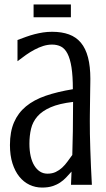

<svg xmlns="http://www.w3.org/2000/svg" viewBox="-20 -825 474 857"><path d="M296.9 0 299.3 -59.1Q287.6 -45.9 275.4 -33Q263.2 -20 248 -10Q232.9 0 213.6 6.1Q194.3 12.2 168 12.2Q137.7 12.2 111.6 -0.2Q85.4 -12.7 66.2 -36.6Q46.9 -60.5 35.6 -95.9Q24.4 -131.3 24.4 -177.7Q24.4 -236.8 42.5 -278.8Q60.5 -320.8 95.9 -350.1Q131.3 -379.4 183.8 -397.5Q236.3 -415.5 305.2 -426.8Q305.2 -485.8 299.1 -524.4Q293 -563 281.2 -585.7Q269.5 -608.4 252.2 -617.2Q234.9 -626 212.4 -626Q192.9 -626 173.3 -619.9Q153.8 -613.8 134.5 -603.5Q115.2 -593.3 95.9 -579.8Q76.7 -566.4 58.1 -551.8V-646.5Q78.6 -654.3 97.2 -660.9Q115.7 -667.5 134.5 -672.4Q153.3 -677.2 172.4 -680.2Q191.4 -683.1 212.9 -683.1Q255.9 -683.1 287.8 -671.4Q319.8 -659.7 341.1 -634.3Q362.3 -608.9 372.8 -568.8Q383.3 -528.8 383.3 -472.7Q383.3 -467.3 383.1 -454.6Q382.8 -441.9 382.6 -424.8Q382.3 -407.7 382.1 -388.2Q381.8 -368.7 381.6 -349.6Q381.3 -330.6 381.1 -313.7Q380.9 -296.9 380.9 -285.6Q380.9 -259.8 381.3 -227.3Q381.8 -194.8 383.1 -158.2Q384.3 -121.6 386 -81.5Q387.7 -41.5 390.1 0ZM302.7 -133.3Q304.2 -183.1 305.2 -240Q306.2 -296.9 306.2 -370.1Q244.1 -362.8 206.1 -346.2Q168 -329.6 147 -305.4Q126 -281.2 118.7 -250.5Q111.3 -219.7 111.3 -183.6Q111.3 -152.8 116.9 -127.9Q122.6 -103 133.3 -85.7Q144 -68.4 158.7 -59.1Q173.3 -49.8 191.9 -49.8Q212.9 -49.8 228.8 -57.4Q244.6 -64.9 257.6 -76.9Q270.5 -88.9 281.2 -103.8Q292 -118.7 302.7 -133.3ZM129.9 -748V-805.2H296.4V-748Z"/></svg>

Font: Crushed
Style: Regular
Weight: 400
Width: 3
Designer: Astigmatic (AOETI)
Foundry: Astigmatic (AOETI)
Version: Version 001.001